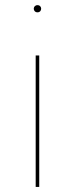

<svg xmlns="http://www.w3.org/2000/svg" viewBox="-20 -737 295 757"><path d="M127.7 -716.7C118.6 -716.7 113.1 -709.9 113.1 -702.6C113.1 -695.3 118.6 -688.4 127.7 -688.4C137.3 -688.4 142.3 -695.3 142.3 -702.6C142.3 -709.8 137.3 -716.7 127.7 -716.7ZM134.7 -518.3H120.7V0H134.7Z"/></svg>

Font: Fira Sans Hair
Style: Regular
Weight: 100
Designer: bBox Type GmbH & Carrois Corporate GbR & Edenspiekermann AG
Foundry: bBox Type GmbH & Carrois Corporate GbR & Edenspiekermann AG
Version: Version 4.300;PS 004.300;hotconv 1.0.88;makeotf.lib2.5.64775